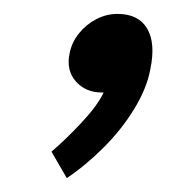

<svg xmlns="http://www.w3.org/2000/svg" viewBox="-20 -132 272 276"><path d="M129 1H127Q103 1 89 -15Q75 -31 80 -55Q83 -71 93.5 -84Q104 -97 118.5 -104.5Q133 -112 149 -112Q179 -112 191.5 -91Q204 -70 196 -32Q191 -5 173 24.5Q155 54 129 80Q103 106 76 124L54 86Q74 69 97 44.5Q120 20 129 1Z"/></svg>

Font: Teachers[wght] Italic
Style: Regular
Weight: 400
Designer: Alfredo Marco Pradil & Chank Diesel
Version: Version 1.000;Glyphs 3.1.2 (3151)